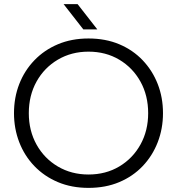

<svg xmlns="http://www.w3.org/2000/svg" viewBox="-20 -900 860 933"><path d="M410 13Q328 13 261.5 -15Q195 -43 147 -93Q99 -143 73.5 -209Q48 -275 48 -350Q48 -426 73.5 -491.5Q99 -557 147 -607Q195 -657 261.5 -685Q328 -713 410 -713Q493 -713 559.5 -685Q626 -657 673.5 -607Q721 -557 746.5 -491.5Q772 -426 772 -350Q772 -275 746.5 -209Q721 -143 673.5 -93Q626 -43 559.5 -15Q493 13 410 13ZM410 -52Q494 -52 559.5 -91Q625 -130 662.5 -197.5Q700 -265 700 -350Q700 -436 662.5 -503.5Q625 -571 559.5 -610Q494 -649 410 -649Q327 -649 261 -610Q195 -571 157.5 -503.5Q120 -436 120 -350Q120 -265 157.5 -197.5Q195 -130 261 -91Q327 -52 410 -52ZM385 -757 289 -880H357L453 -757Z"/></svg>

Font: MuseoModerno Light
Style: Regular
Weight: 300
Designer: Pablo Cosgaya, Héctor Gatti, Marcela Romero, and the Authors of The MuseoModerno Project.
Foundry: Omnibus-Type Team
Version: Version 1.001